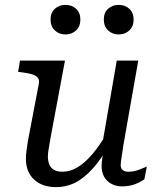

<svg xmlns="http://www.w3.org/2000/svg" viewBox="-20 -756 656 786"><path d="M186 -187Q182 -162 179 -145Q176 -128 176 -116Q176 -97 182 -82.5Q188 -68 201 -60.5Q214 -53 236 -53Q268 -53 299 -72Q330 -91 361.5 -129Q393 -167 425 -224L449 -199Q415 -136 379 -89Q343 -42 301.5 -16Q260 10 209 10Q153 10 119.5 -21Q86 -52 86 -107Q86 -121 88.5 -140Q91 -159 95 -183L139 -413Q142 -429 134.5 -438Q127 -447 110.5 -452Q94 -457 69 -460L54 -462L62 -508H246ZM485 -161Q482 -140 479.5 -124.5Q477 -109 475.5 -98Q474 -87 474 -80Q474 -67 482 -60Q490 -53 506 -53Q529 -53 551 -62Q573 -71 581 -74L571 -22Q561 -15 547 -8Q533 -1 516.5 3Q500 7 480 7Q444 7 420 -15Q396 -37 396 -77Q396 -86 397 -95.5Q398 -105 400 -116Q402 -127 405 -141L395 -144L458 -508H546ZM248 -615Q274 -615 291.5 -631.5Q309 -648 309 -676Q309 -704 291.5 -720Q274 -736 248 -736Q222 -736 204.5 -720Q187 -704 187 -676Q187 -648 204.5 -631.5Q222 -615 248 -615ZM466 -615Q492 -615 509.5 -631.5Q527 -648 527 -676Q527 -704 509.5 -720Q492 -736 466 -736Q440 -736 422.5 -720Q405 -704 405 -676Q405 -648 422.5 -631.5Q440 -615 466 -615Z"/></svg>

Font: Roboto Serif 20pt
Style: Italic
Weight: 400
Italic angle: -10°
Designer: Greg Gazdowicz
Foundry: Commercial Type
Version: Version 1.008